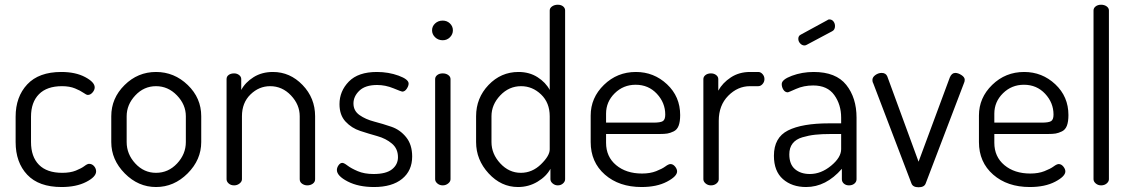

<svg xmlns="http://www.w3.org/2000/svg" viewBox="-20 -783 4775 811"><path d="M240 7Q144 7 95 -45Q46 -97 46 -183V-290Q46 -374 95 -426.5Q144 -479 239 -479Q299 -479 339.5 -457.5Q380 -436 380 -414Q380 -403 371 -392.5Q362 -382 351 -382Q345 -382 332.5 -391Q320 -400 297 -409.5Q274 -419 242 -419Q178 -419 144.5 -385Q111 -351 111 -290V-183Q111 -121 144.5 -87Q178 -53 243 -53Q277 -53 300.5 -62.5Q324 -72 336.5 -81.5Q349 -91 356 -91Q369 -91 377.5 -81Q386 -71 386 -59Q386 -36 344 -14.5Q302 7 240 7Z M830 -292V-183Q830 -108 772.5 -50.5Q715 7 639 7Q564 7 507 -50.5Q450 -108 450 -183V-292Q450 -368 506 -423.5Q562 -479 639 -479Q716 -479 773 -424Q830 -369 830 -292ZM765 -183V-292Q765 -341 727.5 -380Q690 -419 639 -419Q588 -419 551.5 -380Q515 -341 515 -292V-183Q515 -132 551.5 -92.5Q588 -53 639 -53Q691 -53 728 -92.5Q765 -132 765 -183Z M1002 -292V-26Q1002 -16 992 -8Q982 0 969 0Q955 0 946 -8Q937 -16 937 -26V-449Q937 -460 946 -466.5Q955 -473 969 -473Q981 -473 990 -466Q999 -459 999 -449V-403Q1016 -435 1051 -457Q1086 -479 1133 -479Q1205 -479 1258 -424Q1311 -369 1311 -292V-26Q1311 -14 1301 -7Q1291 0 1278 0Q1266 0 1256 -7Q1246 -14 1246 -26V-292Q1246 -341 1209 -380Q1172 -419 1121 -419Q1074 -419 1038 -384Q1002 -349 1002 -292Z M1558 -48Q1611 -48 1636 -68Q1661 -88 1661 -119Q1661 -155 1635.5 -176.5Q1610 -198 1574 -208Q1538 -218 1501.5 -230Q1465 -242 1439.5 -269.5Q1414 -297 1414 -343Q1414 -398 1453.5 -438.5Q1493 -479 1572 -479Q1621 -479 1663.5 -463.5Q1706 -448 1706 -430Q1706 -420 1698 -408Q1690 -396 1679 -396Q1676 -396 1642 -410Q1608 -424 1573 -424Q1523 -424 1498 -400Q1473 -376 1473 -346Q1473 -315 1498.5 -297Q1524 -279 1560.5 -269.5Q1597 -260 1633.5 -247.5Q1670 -235 1695.5 -203.5Q1721 -172 1721 -122Q1721 -62 1678.5 -27.5Q1636 7 1560 7Q1494 7 1448.5 -16.5Q1403 -40 1403 -65Q1403 -75 1410 -85Q1417 -95 1426 -95Q1433 -95 1448 -83.5Q1463 -72 1491 -60Q1519 -48 1558 -48Z M1883 -449V-26Q1883 -16 1873 -8Q1863 0 1850 0Q1837 0 1827.5 -8Q1818 -16 1818 -26V-449Q1818 -459 1827 -466Q1836 -473 1850 -473Q1864 -473 1873.5 -466Q1883 -459 1883 -449ZM1850 -696Q1868 -696 1880.5 -684Q1893 -672 1893 -655Q1893 -638 1880.5 -625.5Q1868 -613 1850 -613Q1831 -613 1818 -625.5Q1805 -638 1805 -655Q1805 -672 1818 -684Q1831 -696 1850 -696Z M2367 -739V-26Q2367 -16 2358 -8Q2349 0 2336 0Q2324 0 2314.5 -8Q2305 -16 2305 -26V-70Q2288 -38 2250.5 -15.5Q2213 7 2168 7Q2097 7 2044 -50.5Q1991 -108 1991 -183V-292Q1991 -369 2043.5 -424Q2096 -479 2170 -479Q2216 -479 2250.5 -457Q2285 -435 2302 -403V-739Q2302 -749 2312 -756Q2322 -763 2336 -763Q2350 -763 2358.5 -756Q2367 -749 2367 -739ZM2056 -292V-183Q2056 -133 2093 -93Q2130 -53 2180 -53Q2228 -53 2265 -89Q2302 -125 2302 -152V-292Q2302 -349 2265.5 -384Q2229 -419 2181 -419Q2130 -419 2093 -380Q2056 -341 2056 -292Z M2666 -479Q2742 -479 2797.5 -427Q2853 -375 2853 -297Q2853 -269 2846.5 -252Q2840 -235 2825.5 -228Q2811 -221 2799 -219Q2787 -217 2766 -217H2540V-180Q2540 -121 2582.5 -85.5Q2625 -50 2692 -50Q2726 -50 2751.5 -60Q2777 -70 2790.5 -80Q2804 -90 2812 -90Q2823 -90 2831.5 -79.5Q2840 -69 2840 -59Q2840 -38 2797 -15.5Q2754 7 2690 7Q2595 7 2535 -45.5Q2475 -98 2475 -183V-295Q2475 -370 2531 -424.5Q2587 -479 2666 -479ZM2540 -265H2740Q2770 -265 2780 -271.5Q2790 -278 2790 -299Q2790 -349 2754.5 -387Q2719 -425 2665 -425Q2613 -425 2576.5 -389Q2540 -353 2540 -303Z M3183 -419H3148Q3096 -419 3056 -378.5Q3016 -338 3016 -273V-26Q3016 -16 3006.5 -8Q2997 0 2983 0Q2970 0 2960.5 -8Q2951 -16 2951 -26V-449Q2951 -459 2960 -466Q2969 -473 2983 -473Q2996 -473 3005 -466Q3014 -459 3014 -449V-400Q3032 -433 3067 -456Q3102 -479 3148 -479H3183Q3193 -479 3201 -470Q3209 -461 3209 -449Q3209 -437 3201 -428Q3193 -419 3183 -419Z M3417 -479Q3511 -479 3554.5 -424.5Q3598 -370 3598 -286V-26Q3598 -15 3589 -7.5Q3580 0 3566 0Q3553 0 3544.5 -7.5Q3536 -15 3536 -26V-70Q3469 7 3385 7Q3325 7 3287 -26.5Q3249 -60 3249 -125Q3249 -202 3308.5 -232Q3368 -262 3482 -262H3533V-286Q3533 -341 3504 -381.5Q3475 -422 3415 -422Q3375 -422 3342.5 -407.5Q3310 -393 3308 -393Q3296 -393 3289 -404Q3282 -415 3282 -428Q3282 -447 3325 -463Q3368 -479 3417 -479ZM3533 -153V-217H3491Q3451 -217 3423.5 -214Q3396 -211 3369 -203Q3342 -195 3328 -177Q3314 -159 3314 -131Q3314 -89 3338 -68.5Q3362 -48 3401 -48Q3448 -48 3490.5 -83Q3533 -118 3533 -153ZM3495 -651 3388 -594Q3383 -591 3378 -591Q3368 -591 3360 -599.5Q3352 -608 3352 -619Q3352 -632 3363 -637L3475 -698Q3478 -701 3483 -701Q3494 -701 3500.5 -692.5Q3507 -684 3507 -673Q3507 -657 3495 -651Z M3830 -8 3669 -430Q3665 -436 3665 -445Q3665 -457 3677.5 -466Q3690 -475 3704 -475Q3722 -475 3728 -460L3860 -100L3992 -456Q4000 -475 4015 -475Q4027 -475 4041 -466Q4055 -457 4055 -446Q4055 -438 4051 -430L3890 -8Q3884 8 3860 8Q3836 8 3830 -8Z M4306 -479Q4382 -479 4437.5 -427Q4493 -375 4493 -297Q4493 -269 4486.5 -252Q4480 -235 4465.5 -228Q4451 -221 4439 -219Q4427 -217 4406 -217H4180V-180Q4180 -121 4222.5 -85.5Q4265 -50 4332 -50Q4366 -50 4391.5 -60Q4417 -70 4430.5 -80Q4444 -90 4452 -90Q4463 -90 4471.5 -79.5Q4480 -69 4480 -59Q4480 -38 4437 -15.5Q4394 7 4330 7Q4235 7 4175 -45.5Q4115 -98 4115 -183V-295Q4115 -370 4171 -424.5Q4227 -479 4306 -479ZM4180 -265H4380Q4410 -265 4420 -271.5Q4430 -278 4430 -299Q4430 -349 4394.5 -387Q4359 -425 4305 -425Q4253 -425 4216.5 -389Q4180 -353 4180 -303Z M4664 -739V-26Q4664 -16 4654.5 -8Q4645 0 4631 0Q4618 0 4608.5 -8Q4599 -16 4599 -26V-739Q4599 -749 4608 -756Q4617 -763 4631 -763Q4645 -763 4654.5 -756Q4664 -749 4664 -739Z"/></svg>

Font: Dosis
Style: Regular
Weight: 400
Designer: Edgar Tolentino, Pablo Impallari, Igino Marini
Foundry: Edgar Tolentino, Pablo Impallari, Igino Marini
Version: Version 1.007